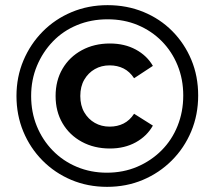

<svg xmlns="http://www.w3.org/2000/svg" viewBox="-20 -723 834 746"><path d="M396 3Q321 3 257 -24Q193 -51 145 -99.5Q97 -148 70.5 -212Q44 -276 44 -350Q44 -424 71 -488Q98 -552 146 -600.5Q194 -649 258.5 -676Q323 -703 398 -703Q473 -703 537.5 -676.5Q602 -650 649.5 -602Q697 -554 723.5 -490.5Q750 -427 750 -352Q750 -277 723 -212.5Q696 -148 647.5 -99.5Q599 -51 535 -24Q471 3 396 3ZM395 -52Q459 -52 513 -75Q567 -98 607.5 -138.5Q648 -179 670 -234Q692 -289 692 -352Q692 -415 670 -469Q648 -523 608.5 -563Q569 -603 515.5 -625.5Q462 -648 398 -648Q334 -648 279.5 -625.5Q225 -603 185.5 -562Q146 -521 123.5 -467Q101 -413 101 -350Q101 -287 123 -233Q145 -179 185 -138Q225 -97 279 -74.5Q333 -52 395 -52ZM407 -146Q346 -146 298 -172Q250 -198 223 -244Q196 -290 196 -350Q196 -410 223 -456Q250 -502 298 -528Q346 -554 407 -554Q464 -554 507.5 -530.5Q551 -507 574 -467L501 -419Q484 -445 460 -457Q436 -469 406 -469Q374 -469 348.5 -454.5Q323 -440 307.5 -413.5Q292 -387 292 -350Q292 -313 307.5 -286.5Q323 -260 348.5 -245.5Q374 -231 406 -231Q436 -231 460 -243Q484 -255 501 -281L574 -235Q551 -194 507.5 -170Q464 -146 407 -146Z"/></svg>

Font: Montserrat Thin SemiBold
Style: Regular
Weight: 600
Version: Version 9.000